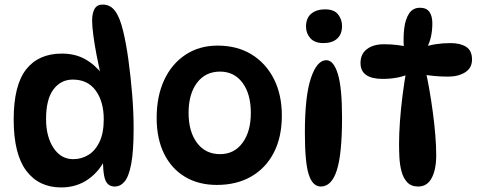

<svg xmlns="http://www.w3.org/2000/svg" viewBox="-20 -808 2110 842"><path d="M248 14Q150 14 95 -59.5Q40 -133 40 -284Q40 -434 94.5 -503.5Q149 -573 251 -573Q309 -573 352.5 -549Q396 -525 430 -481L422 -477Q413 -518 404 -564Q395 -610 389.5 -651.5Q384 -693 384 -717Q384 -751 395 -769.5Q406 -788 430 -788Q464 -788 485 -759.5Q506 -731 520 -672Q533 -619 543 -546.5Q553 -474 559.5 -395.5Q566 -317 566 -245Q566 -145 555.5 -89.5Q545 -34 526.5 -12Q508 10 483 10Q452 10 441 -21Q430 -52 432 -122H447Q420 -60 368.5 -23Q317 14 248 14ZM301 -110Q337 -110 367.5 -128.5Q398 -147 416.5 -186Q435 -225 435 -285Q435 -362 400 -410.5Q365 -459 299 -459Q247 -459 214.5 -416Q182 -373 182 -286Q182 -209 214.5 -159.5Q247 -110 301 -110Z M931 3Q851 3 791.5 -32.5Q732 -68 699.5 -134Q667 -200 667 -291Q667 -386 700 -457Q733 -528 793.5 -568Q854 -608 934 -608Q1020 -608 1083 -569.5Q1146 -531 1181 -462Q1216 -393 1216 -301Q1216 -207 1181 -139Q1146 -71 1082 -34Q1018 3 931 3ZM945 -132Q1007 -132 1043.5 -181.5Q1080 -231 1080 -313Q1080 -396 1043.5 -445Q1007 -494 945 -494Q881 -494 844 -445Q807 -396 807 -313Q807 -231 844 -181.5Q881 -132 945 -132Z M1405 -767Q1445 -767 1462.5 -745Q1480 -723 1480 -694Q1480 -658 1458.5 -638.5Q1437 -619 1398 -619Q1360 -619 1341 -640.5Q1322 -662 1322 -691Q1322 -729 1345 -748Q1368 -767 1405 -767ZM1411 -544Q1443 -544 1461.5 -484Q1480 -424 1480 -293Q1480 -132 1457 -61Q1434 10 1387 10Q1351 10 1334 -42.5Q1317 -95 1317 -226Q1317 -387 1343.5 -465.5Q1370 -544 1411 -544Z M1771 -602H1751Q1748 -646 1753 -685.5Q1758 -725 1774.5 -749.5Q1791 -774 1822 -774Q1850 -774 1863 -756Q1876 -738 1876 -706Q1876 -643 1852 -598L1834 -600Q1888 -619 1956 -619Q1999 -619 2024.5 -602.5Q2050 -586 2050 -547Q2050 -510 2020 -491Q1990 -472 1945 -472Q1918 -472 1887.5 -474.5Q1857 -477 1828 -483L1845 -504Q1854 -466 1862.5 -417.5Q1871 -369 1878 -317Q1885 -265 1889 -216Q1893 -167 1893 -128Q1893 -64 1873 -27Q1853 10 1814 10Q1783 10 1765.5 -9Q1748 -28 1740.5 -57.5Q1733 -87 1731.5 -119Q1730 -151 1730 -177Q1730 -221 1734 -276.5Q1738 -332 1745.5 -391Q1753 -450 1763 -505L1783 -488Q1732 -462 1657 -462Q1611 -462 1586 -479Q1561 -496 1561 -532Q1561 -571 1589 -592.5Q1617 -614 1664 -614Q1695 -614 1722.5 -610.5Q1750 -607 1771 -602Z"/></svg>

Font: DynaPuff
Style: Regular
Weight: 400
Designer: Toshi Omagari, Jennifer Daniel
Foundry: Google Fonts
Version: Version 2.000